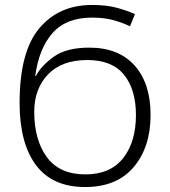

<svg xmlns="http://www.w3.org/2000/svg" viewBox="-20 -744 684 774"><path d="M351 -724Q217 -724 138 -629.5Q59 -535 59 -329Q59 -167 125 -78.5Q191 10 323 10Q451 10 519 -70.5Q587 -151 587 -281Q587 -408 522.5 -480Q458 -552 340 -552Q248 -552 197 -515.5Q146 -479 125 -438H122Q137 -549 192 -611Q247 -673 351 -673Q402 -673 440 -662Q478 -651 504 -638L524 -687Q496 -700 453.5 -712Q411 -724 351 -724ZM332 -502Q432 -502 480 -442.5Q528 -383 528 -280Q528 -172 476.5 -106.5Q425 -41 324 -41Q220 -41 169 -110.5Q118 -180 118 -293Q118 -386 173.5 -444Q229 -502 332 -502Z"/></svg>

Font: Noto Sans UI SemiCondensed Light
Style: Regular
Weight: 300
Width: 4
Designer: Monotype Design Team
Foundry: Monotype Imaging Inc.
Version: Version 1.901